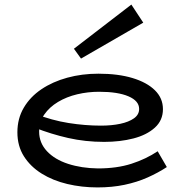

<svg xmlns="http://www.w3.org/2000/svg" viewBox="-20 -805 806 839"><path d="M406 14Q337 14 274 -1Q211 -16 162 -46.5Q113 -77 84.5 -122Q56 -167 56 -227Q56 -287 84 -334.5Q112 -382 161 -415Q210 -448 274 -465.5Q338 -483 410 -483Q496 -483 559 -464Q622 -445 657 -410.5Q692 -376 692 -328Q692 -279 656.5 -247Q621 -215 563 -200Q505 -185 435 -185Q353 -185 278 -202Q203 -219 132 -247V-308Q207 -279 279.5 -267.5Q352 -256 421 -256Q468 -256 505.5 -264Q543 -272 565.5 -288Q588 -304 588 -329Q588 -364 541.5 -384Q495 -404 413 -404Q364 -404 317.5 -393Q271 -382 233.5 -359.5Q196 -337 173.5 -304.5Q151 -272 151 -230Q151 -181 185 -144.5Q219 -108 277.5 -89Q336 -70 408 -69Q491 -69 554.5 -89.5Q618 -110 669 -144L709 -75Q671 -50 625 -29.5Q579 -9 524.5 2.5Q470 14 406 14ZM334 -549 303 -592 554 -785 606 -706Z"/></svg>

Font: BioRhyme SemiExpanded
Style: Regular
Weight: 400
Width: 6
Designer: Aoife Mooney
Foundry: Aoife Mooney Type
Version: Version 1.600;gftools[0.9.33]